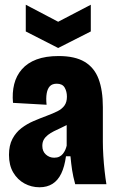

<svg xmlns="http://www.w3.org/2000/svg" viewBox="-20 -779 497 812"><path d="M147 13Q113 13 83.5 -3Q54 -19 36 -49.5Q18 -80 18 -124Q18 -164 32.5 -191.5Q47 -219 70.5 -237Q94 -255 122 -267Q150 -279 177 -289Q204 -299 223 -308.5Q242 -318 252.5 -332.5Q263 -347 263 -370Q263 -392 253.5 -408.5Q244 -425 220 -425Q201 -425 191 -414.5Q181 -404 177.5 -384Q174 -364 177 -336L35 -344Q31 -387 40 -423Q49 -459 72.5 -486Q96 -513 134.5 -527.5Q173 -542 228 -542Q297 -542 338 -517.5Q379 -493 397 -445Q415 -397 415 -326V-179Q415 -152 417 -119.5Q419 -87 422.5 -55.5Q426 -24 430 0H298Q289 -33 285 -59.5Q281 -86 278 -118H259Q253 -74 239 -45Q225 -16 202 -1.5Q179 13 147 13ZM209 -112Q222 -112 231 -116.5Q240 -121 246 -128.5Q252 -136 256 -145Q260 -154 262 -163V-280L295 -272Q283 -261 268 -253Q253 -245 237.5 -238Q222 -231 208 -224Q194 -217 183 -208.5Q172 -200 165.5 -189Q159 -178 159 -162Q159 -139 174 -125.5Q189 -112 209 -112ZM89 -759 226 -687 364 -759V-646L226 -576L89 -646Z"/></svg>

Font: Bricolage Grotesque 24pt Condensed ExtraBold
Style: Regular
Weight: 800
Width: 3
Designer: Mathieu Triay
Foundry: Atelier Triay
Version: Version 1.001;gftools[0.9.33.dev8+g029e19f]